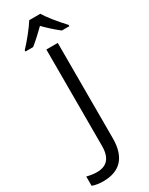

<svg xmlns="http://www.w3.org/2000/svg" viewBox="-366 -977 947 1217"><g transform="rotate(-30 108.0 -369.0)"><path d="M-84.5 177.7V109.9Q-43.5 120.1 -12.2 120.1Q43.5 120.1 70.3 89.8Q99.1 58.1 99.1 -8.8V-713.9H182.6V-16.1Q182.6 89.8 132.3 141.6Q85 190.4 -4.9 190.4Q-50.8 190.4 -84.5 177.7ZM98.1 -929.2H179.2Q215.8 -868.7 299.3 -778.3V-769H244.1Q210.9 -795.4 189.5 -814.9Q155.3 -846.2 138.7 -863.8Q114.3 -839.4 85.9 -813.5Q51.8 -782.7 33.7 -769H-22V-778.3Q9.3 -811 43.9 -854.5Q78.6 -897.9 98.1 -929.2Z"/></g></svg>

Font: Viking Open Sans
Style: Regular
Weight: 400
Foundry: Ascender Corporation
Version: Version 2.001